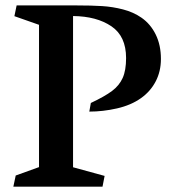

<svg xmlns="http://www.w3.org/2000/svg" viewBox="-20 -696 643 716"><path d="M125.5 -72.8V-603.5L33.7 -635.7L42 -675.8H263.7Q321.8 -675.8 360.8 -673.3Q399.9 -670.9 438.7 -660.9Q477.5 -650.9 507.8 -629.9Q541.5 -606.4 560.8 -567.1Q580.1 -527.8 580.1 -476.1Q580.1 -429.7 560.5 -392.3Q541 -355 505.9 -330.1Q468.8 -303.7 416.3 -291.7Q363.8 -279.8 313 -279.8L318.8 -312Q370.6 -336.4 397.7 -356.7Q424.8 -377 437.5 -405.3Q450.2 -433.6 450.2 -479.5Q450.2 -561 395.3 -598.1Q340.3 -635.3 252.4 -636.2V-72.3L370.1 -40L362.3 0H29.8L38.6 -41.5Z"/></svg>

Font: Vesper Libre Medium
Style: Regular
Weight: 500
Designer: Robert Keller & Kimya Gandhi
Foundry: Mota Italic
Version: Version 1.058